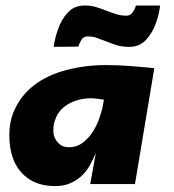

<svg xmlns="http://www.w3.org/2000/svg" viewBox="-20 -652 618 680"><path d="M176 7Q108 7 67.5 -29.5Q13 -77.5 13 -173.5Q13 -220 29 -257.5Q53 -313.5 100.5 -350Q148 -386.5 215 -404Q282 -421.5 354.5 -421.5Q397.5 -421.5 439.8 -418.2Q482 -415 526.5 -410.5L458 0H299.5L319.5 -110.5Q309 -85 296.2 -63.2Q283.5 -41.5 265.5 -26Q247.5 -10.5 225.8 -1.8Q204 7 176 7ZM224 -130.5Q252 -130.5 273 -146.5Q294 -162.5 308.2 -184.8Q322.5 -207 331 -231Q339.5 -255 342.8 -270.2Q346 -285.5 348 -299Q314.5 -304 303.5 -304Q254 -304 217 -280.5Q180 -257 170.5 -210.5Q169.5 -205.5 169 -188Q169 -163 188 -144Q201.5 -130.5 224 -130.5ZM437.5 -486Q414.5 -486 396 -491.2Q377.5 -496.5 360 -504L316.5 -520Q305.5 -523 289.5 -523Q276 -523 268.8 -511.5Q261.5 -500 257.5 -487L170 -486Q174 -515.5 185.8 -549.2Q197.5 -583 220.2 -607.8Q243 -632.5 280.5 -632.5Q302 -632.5 320 -627Q338 -621.5 355.2 -614.8Q372.5 -608 390.2 -602.2Q408 -596.5 428.5 -596.5Q450 -596.5 461.5 -632.5H547Q544 -603.5 532.2 -570Q520.5 -536.5 497.5 -511.2Q474.5 -486 437.5 -486Z"/></svg>

Font: Lucymar Sans ExtraBold
Style: Italic
Weight: 800
Italic angle: -10°
Foundry: The League of Moveable Type (original font) / Main changes by Cristiano Sobral with portions from Mirco Monsees
Version: Version 2.00;August 30, 2020;FontCreator 13.0.0.2681 64-bit